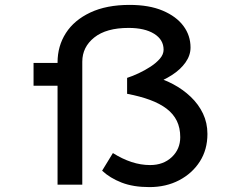

<svg xmlns="http://www.w3.org/2000/svg" viewBox="-20 -754 965 784"><path d="M590 10Q524 10 476.5 -8.5Q429 -27 397 -57L441 -129Q479 -105 517 -92.5Q555 -80 593 -80Q647 -80 681.5 -112.5Q716 -145 716 -194Q716 -232 702 -260.5Q688 -289 660.5 -310Q633 -331 592.5 -346Q552 -361 499 -371V-436Q521 -443 546.5 -455Q572 -467 595 -482Q618 -497 633 -514.5Q648 -532 648 -551Q648 -592 609.5 -616Q571 -640 505 -640Q414 -640 365 -601Q316 -562 316 -502V0H215V-499Q215 -566 249 -619Q283 -672 349 -703Q415 -734 509 -734Q589 -734 644.5 -710.5Q700 -687 729 -648Q758 -609 758 -560Q758 -528 737.5 -499Q717 -470 682 -447.5Q647 -425 604 -410L602 -443Q646 -432 686.5 -410.5Q727 -389 759 -358.5Q791 -328 809 -290Q827 -252 827 -207Q827 -143 796 -94.5Q765 -46 711.5 -18Q658 10 590 10ZM117 -404V-497H284V-404Z"/></svg>

Font: Lexend Peta
Style: Regular
Weight: 400
Designer: Bonnie Shaver-Troup, Thomas Jockin
Foundry: Lexend
Version: Version 1.007